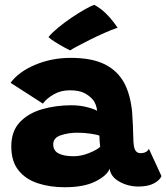

<svg xmlns="http://www.w3.org/2000/svg" viewBox="-20 -780 700 808"><path d="M252 8Q190 8 139 -8.8Q88 -25.5 57.8 -63.2Q27.5 -101 27.5 -164Q27.5 -227.5 63.2 -265.5Q99 -303.5 156.8 -320.2Q214.5 -337 280.5 -337Q315 -337 345.8 -329.2Q376.5 -321.5 388.5 -313.5Q388 -325 383 -338.8Q378 -352.5 369.5 -362Q355.5 -378 333.5 -389Q311.5 -400 273.5 -400Q235.5 -400 205.5 -382.5Q175.5 -365 160.5 -344L24.5 -431.5Q58.5 -478 127.8 -507.2Q197 -536.5 277.5 -536.5Q367.5 -536.5 422 -508.8Q476.5 -481 504 -428.5Q529 -380 536 -309Q538 -281 539.2 -253.8Q540.5 -226.5 541 -199.5Q541.5 -160 549.2 -147.8Q557 -135.5 570.5 -135.5Q598.5 -135.5 606.5 -154L659.5 -39Q653 -22 628 -8.5Q603 5 563 5Q518.5 5 482 -15.8Q445.5 -36.5 441.5 -70Q430 -40.5 381.2 -16.2Q332.5 8 252 8ZM290 -122.5Q321.5 -122.5 355 -136Q388.5 -149.5 401.5 -162Q400 -173 399.2 -186.8Q398.5 -200.5 398.5 -209Q388.5 -213.5 361.2 -217.5Q334 -221.5 306 -221.5Q268 -221.5 236 -210.8Q204 -200 204 -173Q204 -145.5 227 -134Q250 -122.5 290 -122.5ZM377 -759.5Q403.5 -745 424 -725Q444.5 -705 457.5 -687.5Q470.5 -670 475 -663.5Q449 -654.5 418.5 -641Q388 -627.5 359 -613Q330 -598.5 307.5 -586.5Q285 -574.5 275 -568Q269 -570.5 249.8 -581Q230.5 -591.5 210.8 -604Q191 -616.5 184 -624Q198 -641.5 224 -663Q250 -684.5 279.8 -704.8Q309.5 -725 336 -740Q362.5 -755 377 -759.5Z"/></svg>

Font: Grandstander ExtraBold
Style: Regular
Weight: 800
Designer: Tyler Finck
Foundry: Etcetera Type Co
Version: Version 1.200; ttfautohint (v1.8.3)